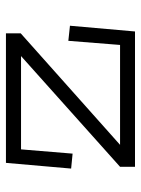

<svg xmlns="http://www.w3.org/2000/svg" viewBox="65 -535 470 640"><g transform="rotate(-90 300.0 -215.0)"><path d="M508.8 -380.9V-430.2H77.1L58.1 -212.9L107.9 -208L122.1 -379.9H433.1L64 -49.8V0H515.1L534.2 -216.8L483.9 -222.2L470.2 -49.8H137.2Z"/></g></svg>

Font: Compagnon Roman
Style: Regular
Weight: 400
Designer: Juliette Duhe, Lea Pradine
Foundry: Velvetyne Type Foundry
Version: Version 1.000;PS 001.000;hotconv 1.0.88;makeotf.lib2.5.64775